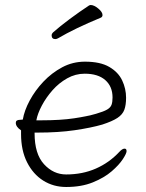

<svg xmlns="http://www.w3.org/2000/svg" viewBox="-20 -730 583 766"><path d="M381 -659Q330 -638 287.5 -617.5Q245 -597 211 -577Q205 -574 201 -574Q186 -574 186 -589Q186 -595 192 -601Q219 -625 258 -654Q297 -683 335 -708Q339 -710 342 -710Q355 -710 372 -696Q389 -682 389 -670Q389 -662 381 -659ZM118 -201V-198Q118 -116 155.5 -75Q193 -34 244 -34Q309 -34 362.5 -57.5Q416 -81 456 -124Q468 -137 477 -137Q485 -137 485 -127Q485 -118 470 -95Q455 -72 425.5 -46.5Q396 -21 350.5 -2.5Q305 16 244 16Q193 16 152.5 -9.5Q112 -35 88 -82.5Q64 -130 64 -195V-210Q43 -224 43 -240Q43 -252 60 -252Q62 -252 66.5 -252.5Q71 -253 71 -253Q77 -289 98.5 -329Q120 -369 153 -404Q186 -439 228 -461.5Q270 -484 319 -484Q380 -484 416 -463Q452 -442 467.5 -409Q483 -376 483 -340Q483 -311 476 -292Q469 -273 448.5 -259.5Q428 -246 388 -233Q343 -220 278 -210.5Q213 -201 130 -201ZM146 -250Q222 -250 275.5 -258Q329 -266 363 -276Q394 -285 407.5 -293Q421 -301 425 -312Q429 -323 429 -341Q429 -385 400 -410.5Q371 -436 318 -436Q281 -436 248 -417.5Q215 -399 189.5 -370Q164 -341 147 -309Q130 -277 125 -250Z"/></svg>

Font: Moon Stars Kai T Light
Style: Regular
Weight: 300
Designer: GuiWonder
Version: Version 1.101